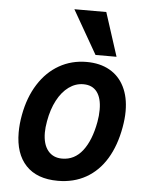

<svg xmlns="http://www.w3.org/2000/svg" viewBox="-56 -848 712 905"><g transform="rotate(5 300.0 -396.0)"><path d="M48 -201.5Q48 -241.5 56 -284.5Q71.5 -369 111 -431.2Q150.5 -493.5 209 -526.8Q267.5 -560 338.5 -560Q402 -560 447.5 -534.2Q493 -508.5 517.2 -460Q541.5 -411.5 541.5 -344.5Q541.5 -309 534 -267.5Q518.5 -180.5 480.8 -118.2Q443 -56 384.8 -23Q326.5 10 251.5 10Q152.5 10 100.2 -45.5Q48 -101 48 -201.5ZM413.5 -282.5Q419 -312 419 -341.5Q419 -395.5 397 -424.8Q375 -454 332.5 -454Q295.5 -454 263.5 -430.8Q231.5 -407.5 209 -365Q186.5 -322.5 176.5 -265.5Q171 -235 171 -211.5Q171 -156.5 195.2 -126.2Q219.5 -96 262.5 -96Q321 -96 359.2 -145.2Q397.5 -194.5 413.5 -282.5ZM259 -802.5H410L476.5 -596.5H377Z"/></g></svg>

Font: JuliaMono
Style: Bold Italic
Weight: 700
Italic angle: -9°
Monospace: yes
Designer: cormullion
Foundry: corm
Version: Version 0.057; ttfautohint (v1.8.4)